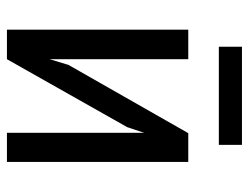

<svg xmlns="http://www.w3.org/2000/svg" viewBox="-100 -616 701 540"><g transform="rotate(90 250.0 -346.5)"><path d="M147 -136 163 -189 355 -526H436V-16H354V-402L338 -354L147 -16H64V-526H147ZM388 -612H112V-677H388Z"/></g></svg>

Font: D2Coding ligature
Style: Regular
Weight: 400
Monospace: yes
Designer: Yong-Rak Park; Jeong-Hwan Yoon; Sang-Min Lee;
Foundry: NHN Corporation
Version: Version 1.3.2; Build 20180524